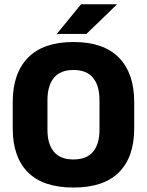

<svg xmlns="http://www.w3.org/2000/svg" viewBox="-20 -846 675 882"><path d="M317.5 15.5Q178 15.5 108.2 -54.5Q38.5 -124.5 38.5 -256V-377.5Q38.5 -509.5 108.8 -581.2Q179 -653 317.5 -653Q456 -653 526.2 -581.2Q596.5 -509.5 596.5 -377.5V-256Q596.5 -124.5 526.5 -54.5Q456.5 15.5 317.5 15.5ZM317.5 -113.5Q378 -113.5 407.5 -149Q437 -184.5 437 -248.5V-385.5Q437 -452.5 407.5 -488.5Q378 -524.5 317.5 -524.5Q257 -524.5 227.5 -488.5Q198 -452.5 198 -385.5V-248.5Q198 -184.5 227.5 -149Q257 -113.5 317.5 -113.5ZM352.5 -826.5H516.5V-825L377 -690H242V-691.5Z"/></svg>

Font: Anek Odia Medium
Style: Bold
Weight: 700
Version: Version 1.003